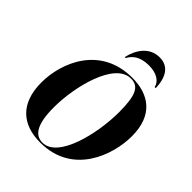

<svg xmlns="http://www.w3.org/2000/svg" viewBox="-256 -1105 1273 1273"><g transform="rotate(45 380.0 -469.0)"><path d="M333 -786H342C362 -824 400 -861 486 -861C564 -861 606 -826 614 -786H624C621 -881 585 -949 499 -949C404 -949 352 -872 333 -786ZM337 11C641 11 738 -272 738 -449C738 -647 621 -725 466 -725C166 -725 61 -462 61 -277C61 -80 169 11 337 11ZM348 1C277 1 236 -60 236 -219C236 -411 310 -715 463 -715C535 -715 565 -663 565 -502C565 -299 494 1 348 1Z"/></g></svg>

Font: Noto Serif Display SemiCondensed ExtraBold
Style: Italic
Weight: 800
Width: 4
Italic angle: -12°
Designer: Monotype Design Team
Foundry: Monotype Imaging Inc.
Version: Version 2.009